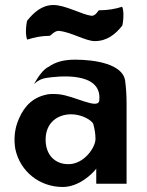

<svg xmlns="http://www.w3.org/2000/svg" viewBox="-20 -733 588 766"><path d="M175 -467C152 -457 131 -425 116 -398C132 -412 146 -420 171 -423C201 -427 389 -453 376 -332C372 -294 277 -351 214 -357C192 -359 174 -359 155 -353C97 -337 67 -293 49 -243C38 -211 35 -176 41 -139C60 -48 139 13 230 13C295 13 348 -39 364 -60V0H485V-320C485 -353 483 -383 479 -413C468 -477 361 -495 279 -495C231 -495 199 -484 175 -467ZM253 -78C199 -78 162 -115 162 -176C162 -243 209 -277 264 -277C305 -277 344 -255 352 -239C357 -221 361 -200 361 -179C361 -144 315 -78 253 -78ZM375 -692C372 -692 362 -669 345 -670C309 -674 241 -713 193 -713C148 -713 115 -684 88 -650C81 -618 83 -584 89 -575C117 -584 145 -590 177 -590C184 -590 196 -611 216 -610C266 -604 322 -569 358 -569C408 -569 441 -597 468 -631C475 -663 473 -697 467 -706C439 -697 410 -692 375 -692Z"/></svg>

Font: Bluebird
Style: Nrw
Weight: 400
Designer: Jasper
Foundry: Cannot Into Space Fonts
Version: Version 0.98